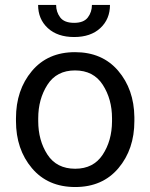

<svg xmlns="http://www.w3.org/2000/svg" viewBox="-20 -750 610 780"><path d="M44.9 -269.5Q44.9 -384.3 109.4 -461.2Q173.8 -538.1 284.7 -538.1Q395.5 -538.1 460 -462.6Q524.4 -387.2 525.9 -274.4V-258.3Q525.9 -143.6 461.2 -66.9Q396.5 9.8 285.6 9.8Q174.3 9.8 109.6 -66.9Q44.9 -143.6 44.9 -258.3ZM135.3 -258.3Q135.3 -179.7 172.6 -122.1Q210 -64.5 285.6 -64.5Q359.4 -64.5 397 -121.3Q434.6 -178.2 435.1 -256.8V-269.5Q435.1 -347.2 397.5 -405.5Q359.9 -463.9 284.7 -463.9Q210 -463.9 172.6 -405.5Q135.3 -347.2 135.3 -269.5ZM353.5 -730H426.8Q426.8 -672.4 387.7 -636Q348.6 -599.6 281.2 -599.6Q213.4 -599.6 174.1 -636Q134.8 -672.4 134.8 -730H208Q208 -701.2 224.6 -679.2Q241.2 -657.2 281.2 -657.2Q320.3 -657.2 336.9 -679.2Q353.5 -701.2 353.5 -730Z"/></svg>

Font: Roboto21382017
Style: Regular
Weight: 400
Designer: Christian Robertson
Foundry: Google
Version: Version 2.138; 2017